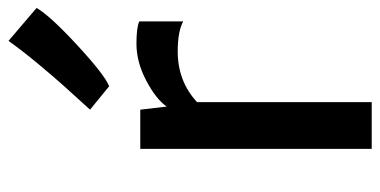

<svg xmlns="http://www.w3.org/2000/svg" viewBox="-246 -666 912 461"><g transform="rotate(-90 210.5 -436.0)"><path d="M233.4 -630.4 177.2 -676.3Q218.3 -721.7 236.6 -741.9Q254.9 -762.2 287.6 -801.5Q320.3 -840.8 342.3 -872.1L421.4 -804.7Q403.3 -772.9 332 -707Q260.7 -641.1 233.4 -630.4ZM83 0V-555.7H177.2L184.6 -492.2Q202.1 -517.6 246.8 -541.3Q291.5 -564.9 335.9 -564.9Q374 -564.9 389.2 -558.1V-452.6Q365.2 -465.8 316.9 -465.8Q245.6 -465.8 195.3 -419.4V0Z"/></g></svg>

Font: HaufeMerriweatherSans
Style: Regular
Weight: 400
Designer: Eben Sorkin ( eben@eyebytes.com )
Foundry: Eben Sorkin
Version: Version 1.56